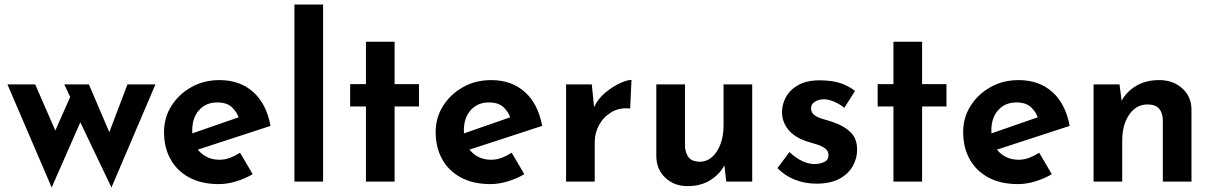

<svg xmlns="http://www.w3.org/2000/svg" viewBox="-20 -805 5376 851"><path d="M374 -431 477 -190 453 -189 545 -431H669L474 26L336 -263L209 26L13 -431H136L248 -174L205 -181L291 -375L265 -431Z M950 11Q873 11 818.5 -18.5Q764 -48 735.5 -100Q707 -152 707 -219Q707 -284 740 -336Q773 -388 828.5 -419Q884 -450 953 -450Q1043 -450 1102 -397.5Q1161 -345 1179 -247L839 -136L810 -206L1066 -295L1039 -281Q1030 -309 1007.5 -330Q985 -351 943 -351Q893 -351 862.5 -317Q832 -283 832 -227Q832 -165 866.5 -131Q901 -97 953 -97Q977 -97 999.5 -105.5Q1022 -114 1044 -128L1100 -33Q1066 -13 1026.5 -1Q987 11 950 11Z M1285 -785H1412V0H1285Z M1602 -620H1729V-432H1837V-333H1729V0H1602V-333H1532V-432H1602Z M2154 11Q2077 11 2022.5 -18.5Q1968 -48 1939.5 -100Q1911 -152 1911 -219Q1911 -284 1944 -336Q1977 -388 2032.5 -419Q2088 -450 2157 -450Q2247 -450 2306 -397.5Q2365 -345 2383 -247L2043 -136L2014 -206L2270 -295L2243 -281Q2234 -309 2211.5 -330Q2189 -351 2147 -351Q2097 -351 2066.5 -317Q2036 -283 2036 -227Q2036 -165 2070.5 -131Q2105 -97 2157 -97Q2181 -97 2203.5 -105.5Q2226 -114 2248 -128L2304 -33Q2270 -13 2230.5 -1Q2191 11 2154 11Z M2603 -431 2615 -311 2612 -328Q2630 -367 2662.5 -394Q2695 -421 2727.5 -436Q2760 -451 2779 -451L2773 -324Q2725 -329 2689.5 -307.5Q2654 -286 2635 -250.5Q2616 -215 2616 -176V0H2489V-431Z M3028 20Q2969 20 2930 -16Q2891 -52 2889 -109V-431H3016V-156Q3018 -126 3032.5 -107.5Q3047 -89 3080 -88Q3112 -88 3136 -109Q3160 -130 3173.5 -166.5Q3187 -203 3187 -248V-431H3314V0H3199L3189 -86L3192 -75Q3171 -33 3128.5 -6.5Q3086 20 3028 20Z M3598 9Q3547 9 3502 -9Q3457 -27 3426 -60L3479 -131Q3509 -103 3537 -90.5Q3565 -78 3588 -78Q3615 -78 3633.5 -87Q3652 -96 3652 -117Q3652 -136 3638 -146.5Q3624 -157 3603 -164Q3582 -171 3557 -178Q3500 -197 3473 -231.5Q3446 -266 3446 -309Q3446 -342 3463.5 -374.5Q3481 -407 3518 -428Q3555 -449 3612 -449Q3663 -449 3700 -438Q3737 -427 3770 -402L3722 -327Q3703 -343 3679 -353.5Q3655 -364 3635 -365Q3608 -365 3591.5 -354Q3575 -343 3575 -327Q3574 -307 3589 -295.5Q3604 -284 3627.5 -277.5Q3651 -271 3674 -263Q3721 -247 3750 -219Q3779 -191 3779 -141Q3779 -102 3759 -67.5Q3739 -33 3699.5 -12Q3660 9 3598 9Z M3940 -620H4067V-432H4175V-333H4067V0H3940V-333H3870V-432H3940Z M4492 11Q4415 11 4360.5 -18.5Q4306 -48 4277.5 -100Q4249 -152 4249 -219Q4249 -284 4282 -336Q4315 -388 4370.5 -419Q4426 -450 4495 -450Q4585 -450 4644 -397.5Q4703 -345 4721 -247L4381 -136L4352 -206L4608 -295L4581 -281Q4572 -309 4549.5 -330Q4527 -351 4485 -351Q4435 -351 4404.5 -317Q4374 -283 4374 -227Q4374 -165 4408.5 -131Q4443 -97 4495 -97Q4519 -97 4541.5 -105.5Q4564 -114 4586 -128L4642 -33Q4608 -13 4568.5 -1Q4529 11 4492 11Z M4942 -431 4953 -346 4950 -356Q4972 -398 5015 -424Q5058 -450 5118 -450Q5179 -450 5219.5 -414Q5260 -378 5261 -321V0H5134V-275Q5133 -305 5117.5 -323.5Q5102 -342 5066 -342Q5016 -342 4985 -297Q4954 -252 4954 -182V0H4827V-431Z"/></svg>

Font: Reem Kufi Fun SemiBold
Style: Regular
Weight: 600
Designer: Khaled Hosny
Version: Version 1.005